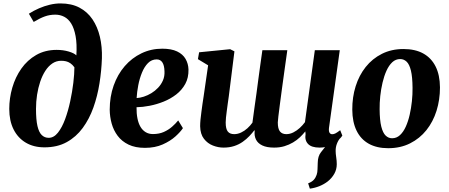

<svg xmlns="http://www.w3.org/2000/svg" viewBox="-20 -851 2620 1120"><path d="M239.5 8.5Q176.5 8.5 130.5 -18.8Q84.5 -46 59.2 -96.2Q34 -146.5 34 -215.5Q34 -278.5 51.8 -339.8Q69.5 -401 104.5 -450.8Q139.5 -500.5 191.2 -530.2Q243 -560 310.5 -560Q348.5 -560 380.5 -550.5Q412.5 -541 425.5 -528Q429.5 -594.5 421 -640.2Q412.5 -686 395.5 -713.5Q378.5 -741 354.5 -753.2Q330.5 -765.5 303 -765.5Q270 -765.5 241.5 -755.2Q213 -745 176.5 -723L148.5 -771Q176.5 -789 207.8 -802.5Q239 -816 270.8 -823.5Q302.5 -831 333 -831Q397 -831 443.5 -806.5Q490 -782 519.5 -738.2Q549 -694.5 562.8 -636.2Q576.5 -578 574.5 -511Q572 -438 560.2 -364.2Q548.5 -290.5 524.8 -223.8Q501 -157 462.5 -104.5Q424 -52 369 -21.8Q314 8.5 239.5 8.5ZM264 -47Q294 -47 318 -77.2Q342 -107.5 359.8 -155.8Q377.5 -204 389.5 -259.8Q401.5 -315.5 407.8 -368.2Q414 -421 414 -458.5Q402.5 -474 390.2 -482.2Q378 -490.5 364.8 -493.5Q351.5 -496.5 337 -496.5Q308.5 -496.5 285.2 -480.8Q262 -465 244.2 -437.5Q226.5 -410 214.5 -374.2Q202.5 -338.5 196.2 -298Q190 -257.5 190 -216Q190 -152.5 198.5 -115.8Q207 -79 223.8 -63Q240.5 -47 264 -47Z M1047 -103.5Q1033.5 -82.5 1003.8 -55.5Q974 -28.5 929.2 -8.5Q884.5 11.5 825.5 11.5Q769 11.5 729.8 -7.5Q690.5 -26.5 666.5 -58.5Q642.5 -90.5 631.5 -130Q620.5 -169.5 620 -211Q620 -287 643 -352Q666 -417 707.5 -465Q749 -513 805.2 -540Q861.5 -567 926.5 -567Q979.5 -567 1013 -551Q1046.5 -535 1062.5 -507.2Q1078.5 -479.5 1079.5 -445.5Q1080.5 -397.5 1060.8 -361.5Q1041 -325.5 1008 -300Q975 -274.5 934.5 -258.2Q894 -242 852.8 -234Q811.5 -226 776.5 -225.5Q776 -189 781.8 -160.2Q787.5 -131.5 799.5 -111.2Q811.5 -91 829.8 -80Q848 -69 872 -69Q908 -69 935.5 -81.2Q963 -93.5 983.8 -111.8Q1004.5 -130 1019.5 -148.5ZM894 -504.5Q864.5 -504.5 843.2 -483Q822 -461.5 808 -427Q794 -392.5 786.5 -353.5Q779 -314.5 777 -279Q796.5 -280 819 -287.2Q841.5 -294.5 863 -307.5Q884.5 -320.5 902.2 -339.2Q920 -358 930.5 -382Q941 -406 939.5 -435.5Q938.5 -470 927 -487.2Q915.5 -504.5 894 -504.5Z M1787.5 249.5 1777.5 218.5Q1799.5 210 1810.5 197.8Q1821.5 185.5 1827 169Q1832 154.5 1832.2 136.5Q1832.5 118.5 1833.5 98.5Q1834 60 1852.2 37.2Q1870.5 14.5 1885.5 -5L1966.5 -49.5Q1952 -31 1944.8 -11.2Q1937.5 8.5 1938 30.5Q1938 45 1941.2 66.2Q1944.5 87.5 1944.5 107Q1944.5 137 1930.2 162.5Q1916 188 1891.5 207.5Q1870 224 1843.5 234.8Q1817 245.5 1787.5 249.5ZM1314.5 -288Q1311.5 -268 1308.5 -246Q1305.5 -224 1302.8 -203.2Q1300 -182.5 1298.2 -165.2Q1296.5 -148 1296.5 -136.5Q1296.5 -99 1308.8 -83.8Q1321 -68.5 1346 -68.5Q1366.5 -68.5 1386.2 -77.8Q1406 -87 1423 -102.5Q1440 -118 1452.5 -135.5Q1458 -177 1464 -220.2Q1470 -263.5 1476 -305.5Q1481.5 -347.5 1487.2 -390.2Q1493 -433 1498.8 -475Q1504.5 -517 1510.5 -558H1656Q1648.5 -504 1640.5 -447.5Q1632.5 -391 1625.5 -338.8Q1618.5 -286.5 1612.8 -243.5Q1607 -200.5 1603.8 -172.2Q1600.5 -144 1600.5 -137Q1600.5 -99.5 1613.2 -84Q1626 -68.5 1650 -68.5Q1671.5 -68.5 1691.5 -78.8Q1711.5 -89 1728.8 -104.8Q1746 -120.5 1759 -138.5L1816.5 -558H1962L1899 -104.5Q1897 -85 1902.5 -76.5Q1908 -68 1918 -68Q1927 -68 1936.5 -72.8Q1946 -77.5 1964.5 -91.5L1977 -60Q1972 -51 1954.5 -34.2Q1937 -17.5 1909 -3.8Q1881 10 1844.5 10Q1797 10 1776.8 -11.5Q1756.5 -33 1762.5 -69L1761 -84.5Q1747.5 -67.5 1729.8 -50.5Q1712 -33.5 1689.2 -20Q1666.5 -6.5 1639.2 1.8Q1612 10 1579 10Q1536.5 10 1510.2 -2.5Q1484 -15 1473.2 -37Q1462.5 -59 1465.5 -86.5L1464.5 -92Q1451.5 -75 1434.5 -57Q1417.5 -39 1395.5 -23.5Q1373.5 -8 1345.8 1Q1318 10 1283.5 10Q1253 10 1222 -2Q1191 -14 1169.8 -41.2Q1148.5 -68.5 1147.5 -114.5Q1147.5 -131.5 1149.5 -153Q1151.5 -174.5 1154.8 -198Q1158 -221.5 1161.2 -245.2Q1164.5 -269 1168 -290L1194 -470L1134.5 -506L1141.5 -546L1322.5 -564L1347.5 -551.5Z M2333.5 -565Q2402 -565 2449 -539Q2496 -513 2521 -463.2Q2546 -413.5 2546.5 -341Q2546.5 -269 2526.5 -205Q2506.5 -141 2467.5 -92Q2428.5 -43 2372.2 -14.8Q2316 13.5 2244.5 13.5Q2178 13.5 2131.2 -12.5Q2084.5 -38.5 2060 -88.8Q2035.5 -139 2035 -211Q2034.5 -283.5 2054.5 -347.5Q2074.5 -411.5 2113.2 -460.2Q2152 -509 2207.8 -537Q2263.5 -565 2333.5 -565ZM2314.5 -506.5Q2288 -506.5 2268.2 -488Q2248.5 -469.5 2234.5 -438.5Q2220.5 -407.5 2211.5 -369.2Q2202.5 -331 2198.2 -290.5Q2194 -250 2194.5 -213.5Q2195 -149.5 2204.2 -112.5Q2213.5 -75.5 2229.8 -60Q2246 -44.5 2267 -44.5Q2293.5 -44.5 2313.2 -62.8Q2333 -81 2347 -112Q2361 -143 2369.8 -181.5Q2378.5 -220 2382.8 -260.8Q2387 -301.5 2386.5 -338.5Q2386 -403 2377 -439.5Q2368 -476 2352 -491.2Q2336 -506.5 2314.5 -506.5Z"/></svg>

Font: Merriweather 28pt ExtraBold
Style: Italic
Weight: 800
Italic angle: -7.8°
Version: Version 2.101